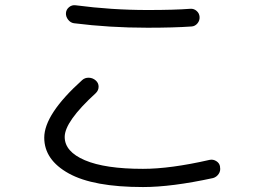

<svg xmlns="http://www.w3.org/2000/svg" viewBox="-20 -716 1040 752"><path d="M557.6 -676.8Q664.1 -676.8 725.6 -681.6Q739.3 -682.6 750 -673.3Q760.7 -664.1 761.7 -649.9Q762.7 -635.7 753.4 -624.5Q744.1 -613.3 730.5 -612.3Q660.2 -607.4 557.6 -607.4Q409.2 -607.4 269.5 -625Q255.9 -627 246.6 -639.2Q237.3 -651.4 238.3 -665Q239.3 -678.7 250.5 -688Q261.7 -697.3 276.4 -695.3Q417 -676.8 557.6 -676.8ZM540 16.6Q345.7 16.6 249.5 -36.6Q153.3 -89.8 153.3 -176.8Q153.3 -268.6 301.8 -402.3Q312.5 -412.1 328.1 -411.6Q343.8 -411.1 355.5 -400.4Q366.2 -390.6 366.2 -376.5Q366.2 -362.3 355.5 -351.6Q233.4 -240.2 233.4 -179.7Q233.4 -122.1 312.5 -88.4Q391.6 -54.7 540 -54.7Q647.5 -54.7 800.8 -89.8Q814.5 -92.8 827.1 -85Q839.8 -77.1 841.8 -63.5V-61.5Q844.7 -46.9 836.4 -34.7Q828.1 -22.5 814.5 -18.6Q652.3 16.6 540 16.6Z"/></svg>

Font: Rounded-L Mgen+ 2m regular
Style: Regular
Weight: 400
Designer: [Source Han Sans]
Ryoko NISHIZUKA  (kana & ideographs); Paul D. Hunt (Latin, Greek & Cyrillic); Wenlong ZHANG  (bopomofo
Version: Version 1.059.20150602